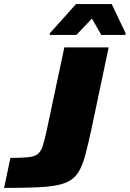

<svg xmlns="http://www.w3.org/2000/svg" viewBox="-53 -920 635 940"><path d="M-33 0 -2 -147Q52 -147 83 -150Q114 -153 130 -164.5Q146 -176 155 -202Q164 -228 174 -274L262 -688H479L393 -280Q378 -212 365.5 -164.5Q353 -117 336.5 -86.5Q320 -56 293.5 -38.5Q267 -21 225 -13Q183 -5 120 -2.5Q57 0 -33 0ZM191 -749V-757L319 -900H494L562 -757L561 -749H443L397 -829L321 -749Z"/></svg>

Font: Saira SemiExpanded ExtraBold
Style: Italic
Weight: 800
Width: 6
Italic angle: -12°
Designer: Hector Gatti with collaboration of the Omnibus-Type team
Foundry: Omnibus-Type
Version: Version 1.101